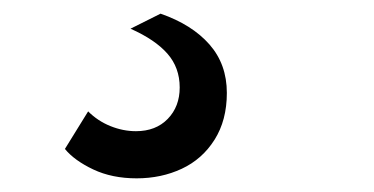

<svg xmlns="http://www.w3.org/2000/svg" viewBox="-20 -47 548 281"><path d="M171 -5 215 -27Q261 -11 286.5 18Q312 47 312 89Q312 129 294 157.5Q276 186 246 200Q216 214 180 214Q144 214 116.5 201Q89 188 75 171L109 116Q123 130 141.5 137.5Q160 145 179 145Q208 145 225.5 127Q243 109 243 81Q243 52 225 31.5Q207 11 171 -5Z"/></svg>

Font: Kantumruy Pro Medium
Style: Italic
Weight: 500
Italic angle: -13°
Designer: Sovichet Tep
Foundry: Sovichet Tep
Version: Version 1.002